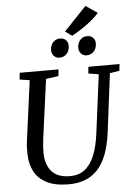

<svg xmlns="http://www.w3.org/2000/svg" viewBox="-70 -1192 868 1253"><g transform="rotate(-5 363.5 -565.5)"><path d="M659.3 -689.2 610.9 -306Q599.9 -220 576.1 -159.5Q552.3 -99 516.4 -61.8Q480.5 -24.5 433.6 -7.2Q386.6 10 329.4 10Q242.2 10 187.1 -17.3Q132.1 -44.6 105.5 -93.8Q78.9 -143 77.1 -208.3Q76.8 -227.3 77.2 -247.9Q77.6 -268.5 80.5 -290L133.7 -689.2L68.3 -699.1L72.9 -743H327.3L322.7 -699.4L240.9 -688.5L188 -298.7Q184.5 -271.4 183.1 -248Q181.8 -224.6 182.1 -204.6Q183.5 -156 200.4 -119.3Q217.2 -82.6 252 -62.4Q286.9 -42.3 342.7 -42.3Q397.4 -42.3 436.6 -71.3Q475.7 -100.3 500.6 -158.8Q525.5 -217.4 536.8 -306L586.1 -688.5L518.6 -699.4L522.8 -743H726.8L721.9 -699.4ZM339.5 -818.4Q318.4 -818.4 303.8 -834.5Q289.2 -850.6 289.7 -873.9Q290.7 -904.2 308.9 -923.5Q327.1 -942.9 353.8 -942.9Q379.5 -942.9 393.4 -927.7Q407.4 -912.5 406.7 -889.9Q406.2 -858.8 388 -838.6Q369.7 -818.4 339.5 -818.4ZM517.5 -818.4Q496.3 -818.4 481.8 -834.5Q467.3 -850.6 467.8 -873.9Q468.8 -904.2 486.6 -923.5Q504.4 -942.9 531.3 -942.9Q556.8 -942.9 571 -927.7Q585.2 -912.5 584.5 -889.9Q584 -858.8 565.8 -838.6Q547.5 -818.4 517.5 -818.4ZM435.4 -953.9 390.8 -985.1 538.3 -1140.5 614.3 -1088.2Q592.6 -1062.1 559.9 -1036Q527.1 -1009.9 493.6 -988.5Q460.1 -967 435.4 -953.9Z"/></g></svg>

Font: Merriweather Light
Style: Italic
Weight: 300
Italic angle: -7.8°
Designer: Eben Sorkin
Foundry: Eben Sorkin
Version: Version 2.101